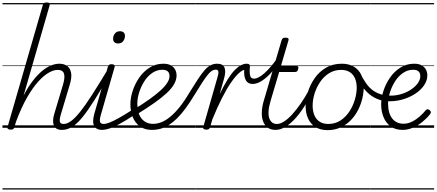

<svg xmlns="http://www.w3.org/2000/svg" viewBox="-20 -1035 3536 1555"><path d="M480 17Q455 17 439 7.5Q423 -2 416 -19.5Q409 -37 410 -61Q411 -85 420 -114L489 -345Q508 -407 498.5 -438Q489 -469 447 -469Q415 -469 375 -446.5Q335 -424 290 -374.5Q245 -325 199 -245Q153 -165 110 -50L96 -4Q93 6 87 10.5Q81 15 66 15Q54 15 46 10Q38 5 41 -6L327 -995Q331 -1006 337.5 -1010.5Q344 -1015 358 -1015Q374 -1015 380 -1009.5Q386 -1004 382 -992L171 -261Q208 -332 246.5 -381.5Q285 -431 322.5 -461.5Q360 -492 395 -505.5Q430 -519 460 -519Q498 -519 523.5 -501Q549 -483 556 -444Q563 -405 543 -343L475 -116Q461 -71 464.5 -51Q468 -31 494 -31Q504 -31 509 -23.5Q514 -16 513 -7Q512 2 503.5 9.5Q495 17 480 17ZM0 490H652V500H0ZM0 -20H652V0H0ZM0 -505H652V-500H0ZM0 -1010H652V-1000H0Z M482 17Q471 17 466 9.5Q461 2 462.5 -7Q464 -16 472 -23.5Q480 -31 495 -31Q523 -31 555.5 -54.5Q588 -78 629.5 -130Q671 -182 726 -267.5Q781 -353 855 -476Q860 -486 869.5 -485Q879 -484 884.5 -477Q890 -470 885 -460Q806 -321 748 -229Q690 -137 645.5 -83Q601 -29 562 -6Q523 17 482 17ZM652 490V500ZM652 -20V0ZM652 -505V-500ZM652 -1010V-1000Z M808 17Q781 17 764.5 7.5Q748 -2 740.5 -19.5Q733 -37 734.5 -61Q736 -85 744 -114L854 -495Q858 -506 864 -510.5Q870 -515 883 -515Q899 -515 905.5 -509Q912 -503 908 -491L800 -116Q786 -71 789.5 -51Q793 -31 820 -31Q831 -31 835.5 -23.5Q840 -16 838.5 -7Q837 2 829 9.5Q821 17 808 17ZM936 -683Q918 -683 907 -692.5Q896 -702 896 -721Q896 -745 910.5 -763.5Q925 -782 952 -782Q970 -782 981 -772.5Q992 -763 992 -744Q992 -721 978 -702Q964 -683 936 -683ZM652 490H977V500H652ZM652 -20H977V0H652ZM652 -505H977V-500H652ZM652 -1010H977V-1000H652Z M807 17Q796 17 791 9.5Q786 2 787.5 -7Q789 -16 797 -23.5Q805 -31 820 -31Q837 -31 865 -41.5Q893 -52 938.5 -77Q984 -102 1054 -147Q1062 -152 1069 -149Q1076 -146 1080 -138Q1084 -130 1082 -121Q1080 -112 1071 -106Q998 -58 948 -31Q898 -4 864.5 6.5Q831 17 807 17ZM977 490V500ZM977 -20V0ZM977 -505V-500ZM977 -1010V-1000Z M1069 -152Q1137 -193 1189.5 -230.5Q1242 -268 1278.5 -301Q1315 -334 1334 -363.5Q1353 -393 1353 -418Q1353 -444 1338.5 -457Q1324 -470 1295 -470Q1250 -470 1212 -443.5Q1174 -417 1147.5 -374.5Q1121 -332 1106.5 -284.5Q1092 -237 1092 -195Q1092 -157 1100.5 -127Q1109 -97 1125.5 -76Q1142 -55 1165.5 -43.5Q1189 -32 1219 -32Q1228 -32 1231.5 -24.5Q1235 -17 1233.5 -7.5Q1232 2 1226 9.5Q1220 17 1211 17Q1151 17 1112.5 -11.5Q1074 -40 1055 -87Q1036 -134 1036 -191Q1036 -243 1055 -300.5Q1074 -358 1108.5 -407.5Q1143 -457 1192.5 -488Q1242 -519 1303 -519Q1341 -519 1364.5 -505.5Q1388 -492 1399 -470.5Q1410 -449 1410 -424Q1410 -389 1390 -353.5Q1370 -318 1330 -281Q1290 -244 1230 -201.5Q1170 -159 1089 -109ZM977 490H1465V500H977ZM977 -20H1465V0H977ZM977 -505H1465V-500H977ZM977 -1010H1465V-1000H977Z M1210 17Q1198 17 1192.5 9.5Q1187 2 1188 -7.5Q1189 -17 1197 -24.5Q1205 -32 1219 -32Q1253 -32 1287.5 -45.5Q1322 -59 1358 -88.5Q1394 -118 1432.5 -165Q1471 -212 1511 -280Q1552 -346 1582 -392Q1612 -438 1636.5 -466Q1661 -494 1685.5 -506.5Q1710 -519 1739 -519Q1749 -519 1751.5 -511.5Q1754 -504 1750.5 -495Q1747 -486 1741 -478.5Q1735 -471 1729 -471Q1712 -471 1697 -462Q1682 -453 1663.5 -430.5Q1645 -408 1618 -367Q1591 -326 1553 -263Q1516 -202 1481.5 -155.5Q1447 -109 1414 -76.5Q1381 -44 1348 -23Q1315 -2 1281 7.5Q1247 17 1210 17ZM1464 490H1564V500H1464ZM1464 -20H1564V0H1464ZM1464 -505H1564V-500H1464ZM1464 -1010H1564V-1000H1464Z M1650 15Q1638 15 1630.5 10Q1623 5 1626 -6L1741 -408Q1751 -439 1748.5 -455Q1746 -471 1727 -471Q1717 -471 1713 -478.5Q1709 -486 1710.5 -495Q1712 -504 1719.5 -511.5Q1727 -519 1739 -519Q1764 -519 1778.5 -510.5Q1793 -502 1799 -485.5Q1805 -469 1803.5 -446.5Q1802 -424 1794 -397L1759 -272Q1794 -345 1824.5 -393Q1855 -441 1882 -468.5Q1909 -496 1932.5 -507.5Q1956 -519 1976 -519Q1988 -519 1993 -511.5Q1998 -504 1996 -494Q1994 -484 1986.5 -477Q1979 -470 1967 -470Q1945 -470 1915.5 -443.5Q1886 -417 1851 -366.5Q1816 -316 1778 -241Q1740 -166 1700 -69L1681 -4Q1678 6 1671.5 10.5Q1665 15 1650 15ZM1565 490H1969V500H1565ZM1565 -20H1969V0H1565ZM1565 -505H1969V-500H1565ZM1565 -1010H1969V-1000H1565Z M2026 -355Q1988 -355 1971 -385Q1954 -415 1958 -473L1977 -519Q1993 -519 1999 -513.5Q2005 -508 2004 -496Q2000 -455 2003.5 -433.5Q2007 -412 2016 -405Q2025 -398 2037 -398Q2055 -398 2076.5 -409.5Q2098 -421 2122 -442.5Q2146 -464 2171 -493Q2196 -522 2221 -557Q2226 -564 2233 -560Q2240 -556 2244.5 -548Q2249 -540 2243 -532Q2213 -487 2176.5 -446.5Q2140 -406 2101 -380.5Q2062 -355 2026 -355ZM1969 490H1994V500H1969ZM1969 -20H1994V0H1969ZM1969 -505H1994V-500H1969ZM1969 -1010H1994V-1000H1969Z M2213 17Q2173 17 2148 -1.5Q2123 -20 2111 -52Q2099 -84 2100.5 -127.5Q2102 -171 2117 -221L2261 -710Q2265 -721 2271.5 -725.5Q2278 -730 2291 -730Q2308 -730 2314 -724.5Q2320 -719 2316 -707L2255 -500H2382Q2393 -500 2395.5 -494Q2398 -488 2395 -476Q2392 -463 2386 -457.5Q2380 -452 2369 -452H2241L2172 -220Q2157 -170 2155 -134Q2153 -98 2161.5 -75.5Q2170 -53 2185.5 -42Q2201 -31 2222 -31Q2232 -31 2237 -23.5Q2242 -16 2241.5 -7Q2241 2 2234 9.5Q2227 17 2213 17ZM1994 490H2382V500H1994ZM1994 -20H2382V0H1994ZM1994 -505H2382V-500H1994ZM1994 -1010H2382V-1000H1994Z M2211 17Q2200 17 2195 9.5Q2190 2 2191.5 -7Q2193 -16 2201 -23.5Q2209 -31 2224 -31Q2249 -31 2280.5 -51Q2312 -71 2346 -108Q2380 -145 2415 -195.5Q2450 -246 2483 -307Q2488 -316 2496.5 -315Q2505 -314 2511 -307.5Q2517 -301 2513 -292Q2478 -224 2441 -167Q2404 -110 2365.5 -69Q2327 -28 2288 -5.5Q2249 17 2211 17ZM2381 490V500ZM2381 -20V0ZM2381 -505V-500ZM2381 -1010V-1000Z M2633 19Q2576 19 2536 -5.5Q2496 -30 2475.5 -74.5Q2455 -119 2455 -177Q2455 -232 2474 -291.5Q2493 -351 2529.5 -403Q2566 -455 2621 -487Q2676 -519 2749 -519Q2805 -519 2845 -495.5Q2885 -472 2905.5 -429.5Q2926 -387 2926 -330Q2926 -288 2915 -240Q2904 -192 2881 -146Q2858 -100 2822.5 -63Q2787 -26 2739.5 -3.5Q2692 19 2633 19ZM2638 -31Q2695 -31 2738 -59.5Q2781 -88 2810 -132.5Q2839 -177 2854 -228Q2869 -279 2869 -324Q2869 -369 2854.5 -401.5Q2840 -434 2812 -451.5Q2784 -469 2743 -469Q2688 -469 2644.5 -441.5Q2601 -414 2571.5 -369.5Q2542 -325 2527 -275Q2512 -225 2512 -180Q2512 -135 2526.5 -101Q2541 -67 2569.5 -49Q2598 -31 2638 -31ZM2382 490H2983V500H2382ZM2382 -20H2983V0H2382ZM2382 -505H2983V-500H2382ZM2382 -1010H2983V-1000H2382Z M3080 -219Q3028 -232 2990 -258Q2952 -284 2921 -325.5Q2890 -367 2859 -427Q2854 -437 2861 -445.5Q2868 -454 2878.5 -455.5Q2889 -457 2893 -448Q2919 -398 2944.5 -361Q2970 -324 3004.5 -300Q3039 -276 3091 -264Q3101 -261 3103.5 -253.5Q3106 -246 3103.5 -237Q3101 -228 3094.5 -222.5Q3088 -217 3080 -219ZM2984 490H3009V500H2984ZM2984 -20H3009V0H2984ZM2984 -505H3009V-500H2984ZM2984 -1010H3009V-1000H2984Z M3241 17Q3182 17 3143.5 -11.5Q3105 -40 3086 -87Q3067 -134 3067 -191Q3067 -243 3086 -300.5Q3105 -358 3139.5 -407.5Q3174 -457 3223.5 -488Q3273 -519 3334 -519Q3372 -519 3395.5 -505.5Q3419 -492 3430 -470.5Q3441 -449 3441 -424Q3441 -383 3414 -343.5Q3387 -304 3339.5 -273.5Q3292 -243 3231.5 -227Q3171 -211 3105 -216V-263Q3161 -256 3211 -268Q3261 -280 3300 -304Q3339 -328 3361.5 -358Q3384 -388 3384 -418Q3384 -444 3369.5 -457Q3355 -470 3326 -470Q3281 -470 3243 -443.5Q3205 -417 3178.5 -374.5Q3152 -332 3137.5 -284.5Q3123 -237 3123 -195Q3123 -157 3131.5 -127Q3140 -97 3156 -76Q3172 -55 3195.5 -44Q3219 -33 3249 -33Q3284 -33 3317.5 -50Q3351 -67 3379.5 -92Q3408 -117 3427 -141Q3435 -151 3444 -150Q3453 -149 3461 -142Q3468 -135 3469.5 -127.5Q3471 -120 3463 -110Q3437 -77 3401.5 -48Q3366 -19 3324.5 -1Q3283 17 3241 17ZM3008 490H3496V500H3008ZM3008 -20H3496V0H3008ZM3008 -505H3496V-500H3008ZM3008 -1010H3496V-1000H3008Z"/></svg>

Font: Playwrite AU QLD Guides
Style: Regular
Weight: 400
Designer: Veronika Burian, José Scaglione
Foundry: TypeTogether
Version: Version 1.003